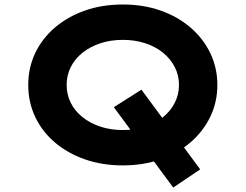

<svg xmlns="http://www.w3.org/2000/svg" viewBox="-20 -736 1108 866"><path d="M761.3 110 493.4 -252.5 618 -331.6 882.9 27.9ZM533.9 10Q440.3 10 362.3 -17.5Q284.3 -45 227 -94Q169.7 -143 138.6 -209.1Q107.4 -275.1 107.4 -352.9Q107.4 -430.6 138.8 -496.7Q170.3 -562.7 227.6 -611.7Q284.9 -660.7 362.6 -688.2Q440.3 -715.7 533.9 -715.7Q627.1 -715.7 704.8 -688.2Q782.6 -660.7 839.9 -611.2Q897.2 -561.7 928.8 -495.7Q960.4 -429.6 960.4 -352.9Q960.4 -276.1 928.8 -210.1Q897.2 -144 839.9 -94.5Q782.6 -45 704.8 -17.5Q627.1 10 533.9 10ZM533.9 -149.5Q589.2 -149.5 635.9 -165Q682.7 -180.5 716.1 -208.1Q749.6 -235.7 768.5 -272.8Q787.3 -309.8 787.3 -352.9Q787.3 -396 768.5 -433Q749.6 -470 716.1 -497.6Q682.7 -525.2 635.9 -540.7Q589.2 -556.2 533.9 -556.2Q478.7 -556.2 432.2 -540.7Q385.8 -525.2 351.5 -497.6Q317.2 -470 298.9 -433Q280.6 -396 280.6 -352.9Q280.6 -309.8 298.9 -272.8Q317.2 -235.7 351.5 -208.1Q385.8 -180.5 432.2 -165Q478.7 -149.5 533.9 -149.5Z"/></svg>

Font: Lexend Tera
Style: Regular
Weight: 400
Designer: Bonnie Shaver-Troup, Thomas Jockin
Foundry: Lexend
Version: Version 1.007